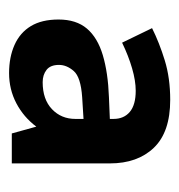

<svg xmlns="http://www.w3.org/2000/svg" viewBox="-6 -756 395 423"><g transform="rotate(90 191.5 -544.5)"><path d="M200 -722Q271 -722 305.5 -686Q340 -650 340 -589V-373H274L259 -427Q238 -399 207.5 -383Q177 -367 141 -367Q106 -367 79 -379Q52 -391 37.5 -415Q23 -439 23 -476Q23 -515 43 -538.5Q63 -562 101.5 -573.5Q140 -585 194 -587L242 -589V-597Q242 -620 226.5 -633Q211 -646 180 -646Q158 -646 130.5 -638Q103 -630 74 -616L42 -682Q74 -698 113 -710Q152 -722 200 -722ZM194 -528Q150 -525 136.5 -509.5Q123 -494 123 -477Q123 -458 134 -449.5Q145 -441 161 -441Q199 -441 220.5 -461.5Q242 -482 242 -513V-531Z"/></g></svg>

Font: Noto Sans Gujarati
Style: Regular
Weight: 400
Designer: Jelle Bosma - Monotype Design Team, Universal Thirst
Foundry: Monotype Imaging Inc.
Version: Version 2.102